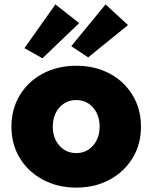

<svg xmlns="http://www.w3.org/2000/svg" viewBox="-20 -843 693 873"><path d="M327 10Q242 10 175 -26Q108 -62 70 -124.5Q32 -187 32 -267Q32 -347 70 -410Q108 -473 175 -508.5Q242 -544 327 -544Q412 -544 478.5 -508.5Q545 -473 583 -410Q621 -347 621 -267Q621 -187 583 -124.5Q545 -62 478.5 -26Q412 10 327 10ZM327 -147Q373 -147 403 -181Q433 -215 433 -267Q433 -320 403 -354Q373 -388 327 -388Q280 -388 250 -354Q220 -320 220 -267Q220 -215 250 -181Q280 -147 327 -147ZM173 -578 91 -624 232 -823 340 -738ZM381 -582 304 -633 460 -823 562 -729Z"/></svg>

Font: Lexend Deca ExtraBold
Style: Regular
Weight: 800
Designer: Bonnie Shaver-Troup, Thomas Jockin
Foundry: Lexend
Version: Version 1.008; ttfautohint (v1.8.4.7-5d5b)